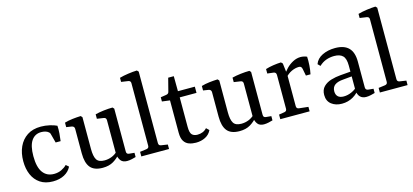

<svg xmlns="http://www.w3.org/2000/svg" viewBox="-58 -1068 3212 1492"><g transform="rotate(-15 1548.5 -322.0)"><path d="M40 -201Q40 -266 63 -316.5Q86 -367 130.5 -396.5Q175 -426 241 -426Q276 -426 311 -418Q346 -410 368 -399Q370 -370 367.5 -337.5Q365 -305 361 -277H321L305 -337Q303 -348 300 -355Q297 -362 290 -367Q281 -375 266 -379.5Q251 -384 233 -384Q182 -384 154 -343Q126 -302 126 -219Q126 -130 157.5 -87Q189 -44 247 -44Q280 -44 307 -57Q334 -70 351 -88L373 -69Q355 -32 316.5 -11Q278 10 224 10Q163 10 122 -17.5Q81 -45 60.5 -92.5Q40 -140 40 -201Z M772 -66Q746 -34 711 -13Q676 8 625 8Q556 8 525.5 -29Q495 -66 495 -143V-340Q495 -359 476 -364L431 -371V-407Q461 -416 496 -420Q531 -424 562 -425L573 -413V-157Q573 -98 589.5 -71Q606 -44 653 -44Q683 -44 711 -55Q739 -66 763 -90ZM892 -7Q879 -3 859 1.5Q839 6 821 6Q787 6 771 -14.5Q755 -35 751 -66V-341Q751 -361 732 -364L678 -372V-408Q709 -416 747.5 -420.5Q786 -425 818 -425L829 -413V-69Q829 -56 834.5 -51Q840 -46 850 -45L892 -41Z M1087 -67Q1087 -47 1106 -44L1159 -36V0H936V-37L989 -44Q1009 -47 1009 -66V-570Q1009 -589 989 -592L934 -600V-633Q965 -642 1004.5 -647.5Q1044 -653 1075 -654L1087 -642Z M1264 -363 1201 -371V-405L1247 -412Q1257 -414 1262 -418.5Q1267 -423 1269 -432L1296 -537H1341L1342 -416H1478V-366H1343V-129Q1343 -81 1358.5 -65.5Q1374 -50 1402 -50Q1425 -50 1444.5 -58Q1464 -66 1478 -82L1500 -61Q1484 -27 1450.5 -10Q1417 7 1375 7Q1345 7 1319.5 -2Q1294 -11 1279 -35Q1264 -59 1264 -103Z M1873 -66Q1847 -34 1812 -13Q1777 8 1726 8Q1657 8 1626.5 -29Q1596 -66 1596 -143V-340Q1596 -359 1577 -364L1532 -371V-407Q1562 -416 1597 -420Q1632 -424 1663 -425L1674 -413V-157Q1674 -98 1690.5 -71Q1707 -44 1754 -44Q1784 -44 1812 -55Q1840 -66 1864 -90ZM1993 -7Q1980 -3 1960 1.5Q1940 6 1922 6Q1888 6 1872 -14.5Q1856 -35 1852 -66V-341Q1852 -361 1833 -364L1779 -372V-408Q1810 -416 1848.5 -420.5Q1887 -425 1919 -425L1930 -413V-69Q1930 -56 1935.5 -51Q1941 -46 1951 -45L1993 -41Z M2178 -321Q2191 -345 2214.5 -369.5Q2238 -394 2268.5 -410Q2299 -426 2331 -426Q2342 -426 2356.5 -423Q2371 -420 2381 -415Q2383 -385 2380.5 -346.5Q2378 -308 2371 -276H2334L2323 -333Q2320 -345 2314.5 -350Q2309 -355 2298 -355Q2269 -355 2238 -340.5Q2207 -326 2182 -295ZM2196 -322V-67Q2196 -46 2217 -44L2290 -36V0H2054V-37L2098 -44Q2118 -47 2118 -67V-338Q2118 -360 2098 -363L2048 -369V-405Q2077 -414 2110.5 -419Q2144 -424 2173 -425L2185 -413Z M2549 8Q2499 8 2465.5 -18Q2432 -44 2432 -93Q2432 -135 2456.5 -159.5Q2481 -184 2518 -195Q2555 -206 2593 -209L2691 -217V-179L2606 -171Q2562 -168 2538.5 -151Q2515 -134 2515 -100Q2515 -73 2530.5 -58Q2546 -43 2577 -43Q2610 -43 2642.5 -58Q2675 -73 2692 -95L2701 -76Q2680 -39 2639.5 -15.5Q2599 8 2549 8ZM2444 -338Q2459 -380 2504 -402Q2549 -424 2607 -424Q2680 -424 2716 -387.5Q2752 -351 2752 -276V-69Q2752 -47 2774 -45L2815 -41V-7Q2805 -4 2784 1Q2763 6 2745 6Q2715 6 2697.5 -11Q2680 -28 2676 -61V-265Q2676 -321 2653.5 -343.5Q2631 -366 2585 -366Q2551 -366 2520 -355Q2489 -344 2463 -319Z M3006 -67Q3006 -47 3025 -44L3078 -36V0H2855V-37L2908 -44Q2928 -47 2928 -66V-570Q2928 -589 2908 -592L2853 -600V-633Q2884 -642 2923.5 -647.5Q2963 -653 2994 -654L3006 -642Z"/></g></svg>

Font: Yrsa
Style: Regular
Weight: 400
Designer: Anna Giedrys (Yrsa+Rasa design), David Brezina (Yrsa art-direction, Rasa art-direction, design)
Foundry: Rosetta Type Foundry
Version: Version 2.004